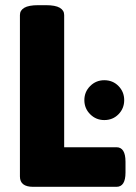

<svg xmlns="http://www.w3.org/2000/svg" viewBox="-20 -722 524 742"><path d="M108 0Q57 0 57 -40V-664Q57 -682 74 -692Q91 -702 128 -702H157Q194 -702 211 -692Q228 -682 228 -664V-153H430Q465 -153 465 -97V-55Q465 0 430 0ZM383 -258Q351 -258 328.5 -280.5Q306 -303 306 -335Q306 -367 328.5 -389.5Q351 -412 383 -412Q416 -412 438 -389.5Q460 -367 460 -335Q460 -303 438 -280.5Q416 -258 383 -258Z"/></svg>

Font: Asap ExtraBold
Style: Regular
Weight: 800
Designer: Pablo Cosgaya
Foundry: Omnibus-Type
Version: Version 3.001; ttfautohint (v1.8.4.7-5d5b)